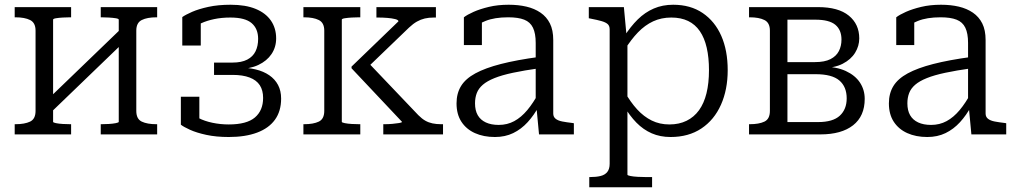

<svg xmlns="http://www.w3.org/2000/svg" viewBox="-20 -567 4288 810"><path d="M130 -99V-438Q130 -471 107 -482.5Q84 -494 45 -494H42V-537H280V-494H276Q262 -494 245 -493Q228 -492 216 -490Q204 -488 204 -484V-53Q204 -50 216 -47.5Q228 -45 245 -44Q262 -43 276 -43H280V0H42V-43H45Q84 -43 107 -54Q130 -65 130 -99ZM481 -53V-484Q481 -488 468.5 -490Q456 -492 439 -493Q422 -494 408 -494H405V-537H643V-494H640Q601 -494 578 -482.5Q555 -471 555 -438V-99Q555 -65 578 -54Q601 -43 640 -43H643V0H405V-43H408Q422 -43 439 -44Q456 -45 468.5 -47.5Q481 -50 481 -53ZM194 -92 161 -128 491 -446 524 -410Z M945 -42Q1021 -42 1055.5 -71.5Q1090 -101 1090 -154Q1090 -186 1076 -207.5Q1062 -229 1033 -240Q1004 -251 961 -251H883V-303H961Q999 -303 1023 -315.5Q1047 -328 1058 -350.5Q1069 -373 1069 -403Q1069 -446 1041.5 -469.5Q1014 -493 952 -493Q915 -493 884 -486.5Q853 -480 829 -469Q805 -458 788 -442Q786 -450 787.5 -456Q789 -462 794.5 -467Q800 -472 808.5 -476Q817 -480 827 -482V-375H749V-495Q763 -505 790.5 -517Q818 -529 859 -538Q900 -547 953 -547Q1016 -547 1058.5 -529.5Q1101 -512 1123 -480Q1145 -448 1145 -405Q1145 -368 1125.5 -339Q1106 -310 1070 -293Q1034 -276 984 -276L1009 -295V-263L986 -282Q1026 -282 1059 -274Q1092 -266 1116 -249.5Q1140 -233 1153 -208.5Q1166 -184 1166 -151Q1166 -98 1140 -62Q1114 -26 1064.5 -7.5Q1015 11 945 11Q892 11 850.5 2Q809 -7 781.5 -19.5Q754 -32 743 -41V-159H821V-50Q810 -52 801.5 -56.5Q793 -61 787.5 -67Q782 -73 780.5 -80.5Q779 -88 781 -97Q793 -82 818 -69Q843 -56 876.5 -49Q910 -42 945 -42Z M1348 -99V-438Q1348 -471 1325 -482.5Q1302 -494 1263 -494H1260V-537H1500V-494H1495Q1481 -494 1464 -493Q1447 -492 1434.5 -490Q1422 -488 1422 -484V-53Q1422 -50 1434.5 -47.5Q1447 -45 1464 -44Q1481 -43 1495 -43H1500V0H1260V-43H1263Q1302 -43 1325 -54Q1348 -65 1348 -99ZM1849 0H1597V-43H1603Q1619 -43 1635.5 -44.5Q1652 -46 1664 -48Q1676 -50 1676 -53L1463 -279V-286L1661 -477Q1661 -483 1647 -486.5Q1633 -490 1613.5 -491.5Q1594 -493 1577 -493H1568V-537H1819V-493H1810Q1789 -493 1772 -489Q1755 -485 1739 -476Q1723 -467 1706 -451L1521 -273L1522 -315L1745 -81Q1760 -66 1774 -58Q1788 -50 1804.5 -46.5Q1821 -43 1841 -43H1849Z M2255 -327V-279Q2191 -270 2144 -260Q2097 -250 2066 -237.5Q2035 -225 2017 -209.5Q1999 -194 1991.5 -174.5Q1984 -155 1984 -131Q1984 -101 1995.5 -81Q2007 -61 2029.5 -50.5Q2052 -40 2084 -40Q2120 -40 2149.5 -56Q2179 -72 2204.5 -102.5Q2230 -133 2253 -176L2254 -120Q2233 -81 2206 -51.5Q2179 -22 2145 -5.5Q2111 11 2068 11Q2020 11 1983.5 -5.5Q1947 -22 1926.5 -53.5Q1906 -85 1906 -131Q1906 -173 1925 -204Q1944 -235 1985.5 -257.5Q2027 -280 2093 -297Q2159 -314 2255 -327ZM2254 0 2243 -117 2240 -122V-386Q2240 -426 2228.5 -450Q2217 -474 2191.5 -484Q2166 -494 2124 -494Q2066 -494 2028 -478.5Q1990 -463 1970 -444Q1968 -451 1971 -459Q1974 -467 1980 -473.5Q1986 -480 1994.5 -484.5Q2003 -489 2013 -490V-377H1937V-494Q1951 -505 1978 -517Q2005 -529 2042.5 -538Q2080 -547 2126 -547Q2167 -547 2201 -539Q2235 -531 2260.5 -513.5Q2286 -496 2300 -468Q2314 -440 2314 -398V-88Q2314 -74 2324 -66Q2334 -58 2352 -54.5Q2370 -51 2396 -48L2401 -47V0Z M2731 223H2466V180H2469Q2495 180 2513.5 175.5Q2532 171 2542 158.5Q2552 146 2552 124V-443Q2552 -458 2543.5 -465.5Q2535 -473 2517.5 -478Q2500 -483 2474 -488L2464 -490V-537H2612L2624 -408L2627 -401V170Q2627 173 2639.5 175.5Q2652 178 2670.5 179Q2689 180 2705 180H2731ZM2809 11Q2765 11 2729.5 -4.5Q2694 -20 2665 -49.5Q2636 -79 2611 -122L2615 -180Q2640 -136 2668 -105.5Q2696 -75 2729.5 -58.5Q2763 -42 2804 -42Q2845 -42 2876.5 -57.5Q2908 -73 2929 -102Q2950 -131 2960.5 -173.5Q2971 -216 2971 -271Q2971 -324 2961.5 -365.5Q2952 -407 2932.5 -435.5Q2913 -464 2883 -478.5Q2853 -493 2812 -493Q2770 -493 2735.5 -477Q2701 -461 2671.5 -430.5Q2642 -400 2614 -355L2612 -411Q2640 -455 2670.5 -485Q2701 -515 2738 -531Q2775 -547 2820 -547Q2893 -547 2944.5 -512Q2996 -477 3023 -415.5Q3050 -354 3050 -271Q3050 -189 3021.5 -125Q2993 -61 2939 -25Q2885 11 2809 11Z M3140 -537H3431Q3517 -537 3561 -501Q3605 -465 3605 -405Q3605 -373 3587.5 -344.5Q3570 -316 3535 -298Q3500 -280 3446 -280L3471 -300V-266L3448 -286Q3508 -286 3548 -267.5Q3588 -249 3608 -218.5Q3628 -188 3628 -150Q3628 -77 3579 -38.5Q3530 0 3441 0H3140V-43H3143Q3182 -43 3205 -54Q3228 -65 3228 -99V-438Q3228 -471 3205 -482.5Q3182 -494 3143 -494H3140ZM3302 -52H3431Q3494 -52 3523 -79Q3552 -106 3552 -152Q3552 -201 3521 -227.5Q3490 -254 3421 -254H3278V-305H3418Q3459 -305 3483.5 -317.5Q3508 -330 3519 -351.5Q3530 -373 3530 -400Q3530 -441 3504 -462.5Q3478 -484 3420 -484H3302Z M4079 -327V-279Q4015 -270 3968 -260Q3921 -250 3890 -237.5Q3859 -225 3841 -209.5Q3823 -194 3815.5 -174.5Q3808 -155 3808 -131Q3808 -101 3819.5 -81Q3831 -61 3853.5 -50.5Q3876 -40 3908 -40Q3944 -40 3973.5 -56Q4003 -72 4028.5 -102.5Q4054 -133 4077 -176L4078 -120Q4057 -81 4030 -51.5Q4003 -22 3969 -5.5Q3935 11 3892 11Q3844 11 3807.5 -5.5Q3771 -22 3750.5 -53.5Q3730 -85 3730 -131Q3730 -173 3749 -204Q3768 -235 3809.5 -257.5Q3851 -280 3917 -297Q3983 -314 4079 -327ZM4078 0 4067 -117 4064 -122V-386Q4064 -426 4052.5 -450Q4041 -474 4015.5 -484Q3990 -494 3948 -494Q3890 -494 3852 -478.5Q3814 -463 3794 -444Q3792 -451 3795 -459Q3798 -467 3804 -473.5Q3810 -480 3818.5 -484.5Q3827 -489 3837 -490V-377H3761V-494Q3775 -505 3802 -517Q3829 -529 3866.5 -538Q3904 -547 3950 -547Q3991 -547 4025 -539Q4059 -531 4084.5 -513.5Q4110 -496 4124 -468Q4138 -440 4138 -398V-88Q4138 -74 4148 -66Q4158 -58 4176 -54.5Q4194 -51 4220 -48L4225 -47V0Z"/></svg>

Font: Roboto Serif Light
Style: Regular
Weight: 300
Designer: Greg Gazdowicz
Foundry: Commercial Type
Version: Version 1.008